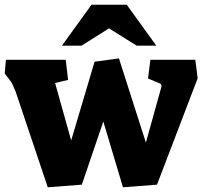

<svg xmlns="http://www.w3.org/2000/svg" viewBox="-47 -776 879 812"><path d="M20 -386Q9 -413 5 -421Q1 -429 -10 -443L-27 -465L-22 -523H231L241 -438L186 -425L254 -182L353 -515L456 -529L570 -173L634 -403Q636 -409 636 -412Q636 -421 627 -424L579 -444L589 -523H779L789 -445L617 5L473 16L390 -262L299 5L155 16ZM340 -756H489L614 -583H531L414 -656L298 -583H215Z"/></svg>

Font: Suez One
Style: Regular
Weight: 400
Designer: Michal Sahar
Foundry: Hagilda
Version: Version 1.001